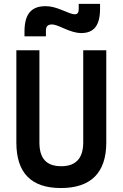

<svg xmlns="http://www.w3.org/2000/svg" viewBox="-20 -950 626 980"><path d="M291 9.8C442.9 9.8 522.5 -67.4 522.5 -222.7V-693.4H404.8V-222.7C404.8 -142.1 366.7 -101.6 293 -101.6C215.8 -101.6 181.2 -142.1 181.2 -222.7V-693.4H63.5V-222.7C63.5 -67.4 139.2 9.8 291 9.8ZM105 -764.6H214.4V-793.9C214.4 -815.4 224.1 -825.2 245.6 -825.2C258.3 -825.2 277.8 -817.9 304.7 -805.7C342.3 -789.1 370.1 -781.2 394 -781.2C460.4 -781.2 490.7 -820.8 490.7 -905.8V-930.2H381.8V-903.3C381.8 -885.3 375 -877 361.8 -877C348.6 -877 331.1 -884.3 294.4 -899.4C263.2 -912.1 238.3 -918.5 212.4 -918.5C139.2 -918.5 105 -877.4 105 -789.1Z"/></svg>

Font: Cascadia Mono SemiBold
Style: Regular
Weight: 600
Monospace: yes
Designer: Aaron Bell
Foundry: Saja Typeworks
Version: Version 2404.023